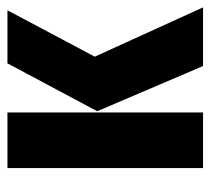

<svg xmlns="http://www.w3.org/2000/svg" viewBox="-45 -526 571 521"><g transform="rotate(-90 240.5 -265.5)"><path d="M195.8 -530.8V0H44.9V-530.8ZM473.1 -530.8 347.2 -293.9 481 0H321.8L199.2 -287.1L329.1 -530.8Z"/></g></svg>

Font: Fira Sans Compressed
Style: Bold
Weight: 700
Width: 1
Designer: Carrois Corporate & Edenspiekermann AG
Foundry: Carrois Corporate GbR & Edenspiekermann AG
Version: Version 4.203;PS 004.203;hotconv 1.0.88;makeotf.lib2.5.64775